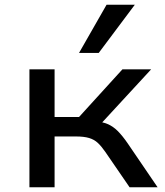

<svg xmlns="http://www.w3.org/2000/svg" viewBox="-20 -789 697 809"><path d="M104 0V-497H210V-296H313L496 -497H617L391 -252L376 -279Q410 -276 433 -266.5Q456 -257 476 -237Q496 -217 518 -185L644 0H526L423 -150Q407 -173 392 -187Q377 -201 355.5 -207.5Q334 -214 300 -214H210V0ZM313 -566 429 -769H548L396 -566Z"/></svg>

Font: Nunito Sans 7pt SemiExpanded Medium
Style: Regular
Weight: 500
Width: 6
Designer: Vernon Adams
Foundry: Vernon Adams
Version: Version 3.101;gftools[0.9.27]